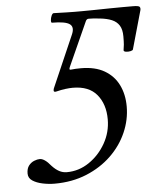

<svg xmlns="http://www.w3.org/2000/svg" viewBox="-50 -707 634 758"><g transform="rotate(-5 267.0 -327.5)"><path d="M136 8Q113 8 89 3Q65 -2 49 -12.5Q33 -23 33 -41Q33 -61 42 -72.5Q51 -84 63.5 -89Q76 -94 86 -94Q95 -94 106 -86.5Q117 -79 130 -63Q144 -48 158 -40.5Q172 -33 188 -33Q236 -33 276.5 -60.5Q317 -88 342 -132Q367 -176 367 -227Q367 -287 335.5 -325Q304 -363 240 -363Q228 -363 211.5 -361Q195 -359 175 -354Q164 -351 164 -359Q164 -362 165 -365Q166 -368 167 -370L255 -572Q268 -601 251 -613.5Q234 -626 181 -626Q177 -626 177.5 -635.5Q178 -645 182 -654Q186 -663 191 -663Q222 -662 243 -661.5Q264 -661 274 -661Q281 -661 302 -661Q323 -661 351.5 -661.5Q380 -662 410 -662.5Q440 -663 465 -663Q490 -663 504 -663Q527 -663 531 -658.5Q535 -654 533 -645L490 -493Q489 -489 479.5 -487Q470 -485 461.5 -486.5Q453 -488 453 -493Q455 -504 456 -515Q457 -526 457 -548Q457 -575 447 -591Q437 -607 418 -615Q399 -623 371 -626Q355 -628 343.5 -628.5Q332 -629 326 -629Q318 -629 314 -619L236 -446Q230 -433 240 -435Q248 -436 258 -436.5Q268 -437 279 -437Q335 -437 372 -415.5Q409 -394 427.5 -356.5Q446 -319 446 -271Q446 -218 424 -168Q402 -118 361 -78.5Q320 -39 263 -15.5Q206 8 136 8Z"/></g></svg>

Font: Junicode VF
Style: Italic
Weight: 400
Italic angle: -11°
Designer: Peter S. Baker
Version: Version 2.209